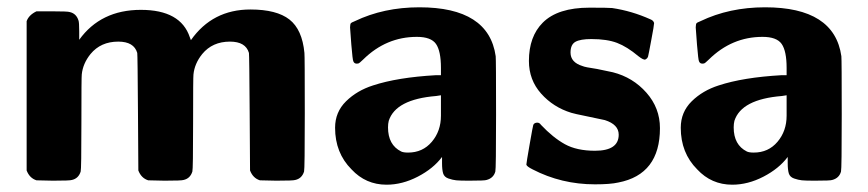

<svg xmlns="http://www.w3.org/2000/svg" viewBox="-20 -495 2379 526"><path d="M197 -386Q256 -468 366 -468Q475 -468 500 -393L503 -385Q562 -469 666 -469Q738 -469 773 -441.5Q808 -414 814 -350Q815 -343 815 -185Q815 -31 813 -25Q807 -6 789 -2Q784 0 737 0L692 -1Q673 -7 665 -28L664 -186Q663 -345 662 -350Q653 -381 610 -381Q562 -381 534 -347Q513 -321 510 -291Q509 -286 509 -157Q509 -31 507 -25Q501 -6 483 -2Q478 0 431 0L386 -1Q367 -7 359 -28L358 -186Q357 -345 356 -350Q347 -381 304 -381Q256 -381 228 -347Q207 -321 204 -291Q203 -286 203 -157Q203 -31 201 -25Q195 -6 177 -2Q172 0 125 0L80 -1Q61 -7 53 -28V-437Q59 -454 80 -464H122Q166 -464 171 -462Q189 -458 195 -439Q197 -434 197 -409Z M1188 -309Q1188 -355 1174.5 -374.5Q1161 -394 1122 -394Q1038 -394 975 -332Q964 -321 961 -321Q951 -319 948 -327Q946 -330 942.5 -372.5Q939 -415 939 -420Q939 -423 939.5 -425.5Q940 -428 940 -429Q940 -430 941.5 -431.5Q943 -433 944 -433.5Q945 -434 947.5 -435Q950 -436 952 -437Q1031 -475 1129 -475Q1319 -475 1338 -341Q1339 -332 1339 -181Q1339 -31 1337 -25Q1332 -7 1313 -2Q1309 0 1265 0Q1240 0 1230 -1Q1220 -2 1208.5 -6Q1197 -10 1194 -20Q1191 -30 1191 -48V-65Q1167 -33 1124.5 -11Q1082 11 1039 11Q982 11 943 -31Q898 -76 898 -145Q898 -188 928 -217.5Q958 -247 1002 -261Q1069 -283 1174 -289H1188ZM1098 -77Q1138 -77 1163 -106.5Q1188 -136 1188 -178V-201V-234L1175 -232Q1064 -223 1045 -164Q1043 -156 1043 -146Q1043 -98 1079 -80Q1085 -77 1098 -77Z M1610 -82Q1675 -82 1675 -126Q1675 -154 1637 -166Q1634 -167 1592 -175.5Q1550 -184 1545 -186Q1496 -201 1462.5 -238.5Q1429 -276 1429 -328Q1429 -395 1467 -433Q1508 -474 1595 -474Q1646 -474 1657 -473Q1711 -465 1762 -442Q1770 -439 1772 -432Q1772 -426 1764 -384Q1757 -346 1755.5 -340.5Q1754 -335 1748 -332Q1743 -330 1729 -341Q1698 -367 1670.5 -377.5Q1643 -388 1600 -388Q1570 -388 1556.5 -380.5Q1543 -373 1543 -351Q1543 -324 1576 -314Q1582 -311 1616 -306L1659 -297Q1714 -283 1751 -241Q1788 -199 1788 -144Q1788 -17 1674 5Q1652 10 1610 10Q1518 10 1439 -31Q1423 -39 1422 -44Q1422 -48 1431 -99.5Q1440 -151 1441 -153Q1444 -159 1452 -159Q1458 -159 1462 -153Q1495 -118 1527.5 -100Q1560 -82 1610 -82Z M2135 -309Q2135 -355 2121.5 -374.5Q2108 -394 2069 -394Q1985 -394 1922 -332Q1911 -321 1908 -321Q1898 -319 1895 -327Q1893 -330 1889.5 -372.5Q1886 -415 1886 -420Q1886 -423 1886.5 -425.5Q1887 -428 1887 -429Q1887 -430 1888.5 -431.5Q1890 -433 1891 -433.5Q1892 -434 1894.5 -435Q1897 -436 1899 -437Q1978 -475 2076 -475Q2266 -475 2285 -341Q2286 -332 2286 -181Q2286 -31 2284 -25Q2279 -7 2260 -2Q2256 0 2212 0Q2187 0 2177 -1Q2167 -2 2155.5 -6Q2144 -10 2141 -20Q2138 -30 2138 -48V-65Q2114 -33 2071.5 -11Q2029 11 1986 11Q1929 11 1890 -31Q1845 -76 1845 -145Q1845 -188 1875 -217.5Q1905 -247 1949 -261Q2016 -283 2121 -289H2135ZM2045 -77Q2085 -77 2110 -106.5Q2135 -136 2135 -178V-201V-234L2122 -232Q2011 -223 1992 -164Q1990 -156 1990 -146Q1990 -98 2026 -80Q2032 -77 2045 -77Z"/></svg>

Font: MathJax_SansSerif
Style: Bold
Weight: 700
Version: Version 1.1